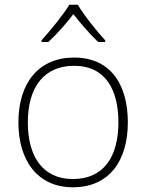

<svg xmlns="http://www.w3.org/2000/svg" viewBox="-20 -784 621 814"><path d="M310 -764H274C249 -722 193 -654 156 -613V-606H185C222 -640 262 -686 291 -724C321 -686 360 -640 396 -606H426V-613C389 -653 334 -722 310 -764ZM522 -265C522 -423 451 -540 294 -540C146 -540 58 -435 58 -265C58 -104 139 10 289 10C445 10 522 -105 522 -265ZM98 -265C98 -415 167 -505 294 -505C429 -505 482 -401 482 -265C482 -124 423 -25 289 -25C160 -25 98 -122 98 -265Z"/></svg>

Font: Noto Sans Myanmar ExtraLight
Style: Regular
Weight: 200
Designer: Monotype Design Team
Foundry: Monotype Imaging Inc.
Version: Version 2.107